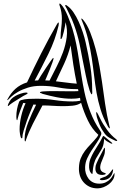

<svg xmlns="http://www.w3.org/2000/svg" viewBox="-20 -762 666 1058"><path d="M488 -266Q488 -264 488.5 -254Q489 -244 485 -242Q482 -244 478.5 -252Q475 -260 474 -263Q462 -300 452.5 -347.5Q443 -395 435 -434Q429 -464 424 -491.5Q419 -519 412.5 -545Q406 -571 397.5 -597.5Q389 -624 377 -653Q375 -657 370.5 -667Q366 -677 361 -687Q356 -697 352 -705.5Q348 -714 347 -716Q345 -719 341.5 -725.5Q338 -732 340 -734Q342 -736 346.5 -733Q351 -730 352 -729Q370 -716 385.5 -693Q401 -670 413.5 -642.5Q426 -615 436 -585Q446 -555 452 -528Q467 -462 477.5 -398Q488 -334 488 -266ZM585 -60Q586 -54 584 -54.5Q582 -55 579.5 -58Q577 -61 574.5 -65Q572 -69 572 -70Q548 -114 534 -159.5Q520 -205 512 -251.5Q504 -298 498.5 -345.5Q493 -393 485.5 -442.5Q478 -492 466 -543Q454 -594 432 -647Q431 -649 429 -654Q427 -659 429 -660Q431 -660 434 -657L438 -653Q460 -627 477 -584Q494 -541 507 -492Q520 -443 528.5 -395Q537 -347 542 -311Q550 -254 559 -191Q568 -128 582 -72ZM620 5Q628 12 625 14Q622 16 617 14Q597 5 582 -3.5Q567 -12 556 -27Q539 -50 529.5 -73Q520 -96 514 -116Q512 -124 510.5 -134Q509 -144 511 -144Q515 -144 521 -131Q527 -118 532 -109Q547 -78 570 -46.5Q593 -15 620 5ZM611 198Q611 214 602.5 228Q594 242 580.5 252.5Q567 263 550.5 269.5Q534 276 518 276Q492 276 472.5 266.5Q453 257 439.5 241Q426 225 420 204.5Q414 184 415 162Q416 132 425 110Q434 88 448 69.5Q462 51 479.5 33Q497 15 515 -7Q516 -9 518 -12Q520 -15 522 -19Q487 -51 464.5 -97.5Q442 -144 427 -195Q407 -182 379.5 -179.5Q352 -177 329 -177Q300 -177 271.5 -179Q243 -181 214 -181Q186 -129 161.5 -80.5Q137 -32 123 9Q123 10 122 13.5Q121 17 119 17Q116 17 116 9.5Q116 2 116 0Q116 -38 135.5 -87.5Q155 -137 179 -185L164 -186Q158 -172 147.5 -147Q137 -122 127.5 -95Q118 -68 110.5 -43Q103 -18 103 -3Q103 0 100 0Q96 0 94 -6.5Q92 -13 90.5 -21Q89 -29 88.5 -37.5Q88 -46 88 -49Q88 -84 97 -122.5Q106 -161 121 -193L108 -195Q99 -173 91 -151.5Q83 -130 77 -107Q77 -105 76 -102Q75 -99 73 -100Q71 -104 70.5 -109.5Q70 -115 70 -119Q70 -161 85 -200Q87 -205 90 -206.5Q93 -208 95 -210Q116 -216 137.5 -217Q159 -218 182 -218Q232 -218 281 -210.5Q330 -203 379 -203Q403 -203 423 -207L421 -223Q410 -220 397.5 -219Q385 -218 374 -218Q335 -218 293.5 -226Q252 -234 214 -245Q212 -247 206 -248.5Q200 -250 200 -253Q200 -255 206 -256.5Q212 -258 214 -258Q228 -259 241.5 -259.5Q255 -260 269 -260Q292 -260 315 -259.5Q338 -259 362 -259Q374 -259 387 -259Q400 -259 412 -260L410 -271H397Q349 -271 301.5 -280Q254 -289 206 -289Q165 -289 133.5 -279Q102 -269 79.5 -256Q57 -243 43 -230Q29 -217 23 -211Q21 -210 21 -210Q20 -210 20 -212Q20 -213 21 -214Q39 -249 65 -272.5Q91 -296 129 -308Q167 -389 207.5 -469Q248 -549 293 -627Q294 -629 297 -633.5Q300 -638 303 -638Q304 -637 304 -636V-634Q304 -626 303 -622Q284 -541 247 -466Q210 -391 171 -318L190 -319Q193 -325 205.5 -345Q218 -365 232.5 -386.5Q247 -408 259 -425.5Q271 -443 274 -443L275 -440Q275 -435 269 -418Q263 -401 255 -381Q247 -361 239.5 -343.5Q232 -326 229 -319Q235 -319 241 -318.5Q247 -318 253 -318Q271 -354 291.5 -393.5Q312 -433 327 -474Q342 -515 347.5 -557Q353 -599 341 -640Q341 -635 338.5 -620Q336 -605 332 -588.5Q328 -572 324 -559.5Q320 -547 316 -547Q313 -547 313.5 -551Q314 -555 314 -556Q314 -582 317.5 -607.5Q321 -633 321 -659Q321 -694 310 -727Q309 -729 308 -732.5Q307 -736 307 -738Q307 -747 316 -738Q326 -728 335.5 -711Q345 -694 353 -674.5Q361 -655 368 -636Q375 -617 379 -604Q392 -561 400.5 -517.5Q409 -474 415.5 -430.5Q422 -387 429 -343Q436 -299 445 -256Q457 -199 478 -144.5Q499 -90 530 -45Q537 -35 538 -30Q539 -25 537 -19Q527 5 512.5 25.5Q498 46 484.5 67Q471 88 460.5 110.5Q450 133 449 159Q448 177 453 193Q458 209 467.5 222Q477 235 492 242.5Q507 250 527 250Q548 250 563 242.5Q578 235 587 225.5Q596 216 600.5 207Q605 198 607 196Q609 192 610.5 192.5Q612 193 611 198ZM596 24Q601 28 597.5 29.5Q594 31 586 26Q576 21 568.5 16Q561 11 553 3V13Q551 42 538.5 62.5Q526 83 514 103Q503 120 497.5 141Q492 162 490 192Q490 194 489 196Q488 198 486 196Q476 187 473 174.5Q470 162 471 148Q472 128 479.5 110Q487 92 497.5 74Q508 56 519.5 38.5Q531 21 540 3Q546 -10 548 -12Q550 -14 555 -10Q566 0 575 6.5Q584 13 596 24ZM563 195Q562 199 554.5 200.5Q547 202 544 202Q521 202 512.5 190.5Q504 179 506 161Q506 152 511.5 139Q517 126 524 111.5Q531 97 539 83Q547 69 552 58Q556 49 558 54Q559 63 558 70Q558 82 554 93Q550 104 545.5 114.5Q541 125 537 135.5Q533 146 532 159Q532 171 536.5 177.5Q541 184 547 187Q553 190 558 191.5Q563 193 563 195ZM603 176Q600 202 584.5 216.5Q569 231 540 231Q537 231 533.5 229.5Q530 228 530 225Q532 221 545.5 216.5Q559 212 563 210Q577 202 585.5 190.5Q594 179 599 173Q601 171 602.5 171Q604 171 603 176ZM132 -248Q132 -245 121.5 -240Q111 -235 108 -233Q70 -210 52 -198Q34 -186 26 -178Q26 -178 24 -178H23Q23 -181 24 -184Q25 -187 26 -190Q34 -207 41.5 -215.5Q49 -224 66 -234Q76 -240 94 -246Q112 -252 123 -252Q125 -252 128.5 -251.5Q132 -251 132 -248ZM403 -301Q392 -354 384 -406Q376 -458 369 -512Q356 -460 333.5 -411Q311 -362 288 -314Q317 -311 345.5 -307Q374 -303 403 -301Z"/></svg>

Font: Akronim
Style: Regular
Weight: 400
Designer: Grzegorz Klimczewski
Foundry: Fonty.PL
Version: Version 1.002